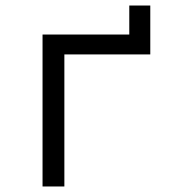

<svg xmlns="http://www.w3.org/2000/svg" viewBox="-20 -675 640 695"><path d="M134 0H213V-478H524V-655H448V-550H134Z"/></svg>

Font: JetBrains Mono Light
Style: Regular
Weight: 336
Monospace: yes
Designer: Philipp Nurullin, Konstantin Bulenkov
Foundry: JetBrains
Version: Version 2.305